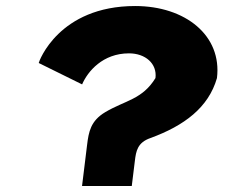

<svg xmlns="http://www.w3.org/2000/svg" viewBox="-20 -618 754 637"><path d="M252.4 -338C271 -381 320.7 -441 407.9 -441C462.3 -441 501.7 -407 495.8 -359C452.4 -288 395.1 -285 329.3 -246C280.7 -217 274.3 -181 268.9 -137L252.2 -1H417.2L427.4 -84C431.4 -117 436.1 -145 479.1 -160C591.2 -201 671.6 -261 699.8 -359C717.1 -500 595.2 -598 428.4 -598C174.7 -598 109.1 -414 108.5 -409Z"/></svg>

Font: Hussar
Style: BdSuprExtOblOne
Weight: 700
Foundry: Cannot Into Space Fonts
Version: Version 2.00